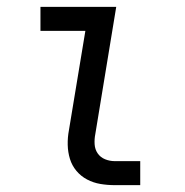

<svg xmlns="http://www.w3.org/2000/svg" viewBox="-20 -540 540 560"><path d="M315 0Q293 0 272.5 -3.5Q252 -7 234 -16.5Q216 -26 203 -41.5Q190 -57 184 -76.5Q178 -96 177.5 -117.5Q177 -139 181 -160L229 -450H98V-520H319L258 -149Q255 -134 256 -119Q257 -104 265 -92.5Q273 -81 286.5 -75.5Q300 -70 315 -70H389V0Z"/></svg>

Font: Iosevka SS04
Style: Italic
Weight: 400
Italic angle: -9°
Monospace: yes
Designer: Belleve Invis
Foundry: Belleve Invis
Version: Version 19.0.0; ttfautohint (v1.8.4)